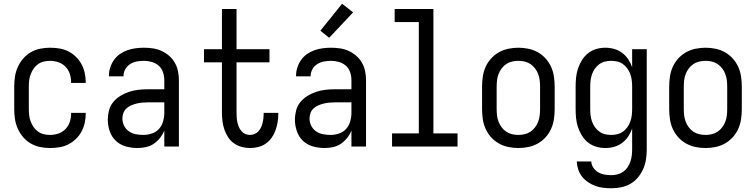

<svg xmlns="http://www.w3.org/2000/svg" viewBox="-20 -783 4040 1026"><path d="M247 8Q220 8 193.5 2.5Q167 -3 144 -16.5Q121 -30 103.5 -50.5Q86 -71 75 -95.5Q64 -120 60 -146.5Q56 -173 56 -200V-320Q56 -347 60 -373.5Q64 -400 75 -424.5Q86 -449 103.5 -469.5Q121 -490 144 -503.5Q167 -517 193.5 -522.5Q220 -528 247 -528Q272 -528 297 -524Q322 -520 344 -509Q366 -498 384.5 -480.5Q403 -463 415 -441Q427 -419 432.5 -394.5Q438 -370 438 -345V-340H360V-343Q360 -366 353 -388Q346 -410 330 -426.5Q314 -443 292 -450.5Q270 -458 247 -458Q230 -458 213.5 -454Q197 -450 183 -440Q169 -430 159.5 -416Q150 -402 144 -386.5Q138 -371 136 -354Q134 -337 134 -320V-200Q134 -183 136 -166Q138 -149 144 -133.5Q150 -118 159.5 -104Q169 -90 183 -80Q197 -70 213.5 -66Q230 -62 247 -62Q270 -62 292 -69.5Q314 -77 330 -93.5Q346 -110 353 -132Q360 -154 360 -177V-180H438V-175Q438 -150 432.5 -125.5Q427 -101 415 -79Q403 -57 384.5 -39.5Q366 -22 344 -11Q322 0 297 4Q272 8 247 8Z M714 8Q683 8 652.5 -0.5Q622 -9 599.5 -30Q577 -51 566.5 -81.5Q556 -112 556 -143Q556 -168 562.5 -193Q569 -218 585 -237.5Q601 -257 623 -270.5Q645 -284 669 -292Q693 -300 718 -303Q743 -306 769 -306H858V-355Q858 -376 851 -397Q844 -418 828 -432Q812 -446 791 -452Q770 -458 749 -458Q730 -458 711 -454.5Q692 -451 675.5 -440.5Q659 -430 649.5 -413Q640 -396 640 -377V-375H562V-378Q562 -401 569 -422.5Q576 -444 589 -462.5Q602 -481 620.5 -494Q639 -507 660.5 -514.5Q682 -522 704 -525Q726 -528 749 -528Q773 -528 797 -524.5Q821 -521 843 -511Q865 -501 883.5 -485Q902 -469 914 -448Q926 -427 931 -403Q936 -379 936 -355V0H858V-86Q850 -65 835.5 -46.5Q821 -28 802 -15Q783 -2 760 3Q737 8 714 8ZM746 -62Q769 -62 791.5 -69.5Q814 -77 829.5 -94Q845 -111 851.5 -134Q858 -157 858 -180V-236H769Q754 -236 739 -234.5Q724 -233 709.5 -229.5Q695 -226 681 -220Q667 -214 656 -204Q645 -194 639.5 -179.5Q634 -165 634 -150Q634 -130 643 -111.5Q652 -93 668.5 -81.5Q685 -70 705 -66Q725 -62 746 -62Z M1316 8Q1294 8 1271.5 2Q1249 -4 1230.5 -17Q1212 -30 1199.5 -49Q1187 -68 1179.5 -89.5Q1172 -111 1169 -133.5Q1166 -156 1166 -179V-450H1070V-520H1166V-735H1244V-520H1420V-450H1244V-179Q1244 -166 1245 -153Q1246 -140 1249 -127.5Q1252 -115 1257 -103.5Q1262 -92 1270.5 -82Q1279 -72 1291 -67Q1303 -62 1316 -62Q1329 -62 1340.5 -67Q1352 -72 1360.5 -81Q1369 -90 1374.5 -101.5Q1380 -113 1383 -125Q1386 -137 1387.5 -149.5Q1389 -162 1389 -174V-180H1467V-171Q1467 -149 1463 -127Q1459 -105 1451.5 -84.5Q1444 -64 1431 -46Q1418 -28 1400 -15.5Q1382 -3 1360 2.5Q1338 8 1316 8Z M1714 8Q1683 8 1652.5 -0.5Q1622 -9 1599.5 -30Q1577 -51 1566.5 -81.5Q1556 -112 1556 -143Q1556 -168 1562.5 -193Q1569 -218 1585 -237.5Q1601 -257 1623 -270.5Q1645 -284 1669 -292Q1693 -300 1718 -303Q1743 -306 1769 -306H1858V-355Q1858 -376 1851 -397Q1844 -418 1828 -432Q1812 -446 1791 -452Q1770 -458 1749 -458Q1730 -458 1711 -454.5Q1692 -451 1675.5 -440.5Q1659 -430 1649.5 -413Q1640 -396 1640 -377V-375H1562V-378Q1562 -401 1569 -422.5Q1576 -444 1589 -462.5Q1602 -481 1620.5 -494Q1639 -507 1660.5 -514.5Q1682 -522 1704 -525Q1726 -528 1749 -528Q1773 -528 1797 -524.5Q1821 -521 1843 -511Q1865 -501 1883.5 -485Q1902 -469 1914 -448Q1926 -427 1931 -403Q1936 -379 1936 -355V0H1858V-86Q1850 -65 1835.5 -46.5Q1821 -28 1802 -15Q1783 -2 1760 3Q1737 8 1714 8ZM1746 -62Q1769 -62 1791.5 -69.5Q1814 -77 1829.5 -94Q1845 -111 1851.5 -134Q1858 -157 1858 -180V-236H1769Q1754 -236 1739 -234.5Q1724 -233 1709.5 -229.5Q1695 -226 1681 -220Q1667 -214 1656 -204Q1645 -194 1639.5 -179.5Q1634 -165 1634 -150Q1634 -130 1643 -111.5Q1652 -93 1668.5 -81.5Q1685 -70 1705 -66Q1725 -62 1746 -62ZM1739 -581 1692 -619 1808 -763 1867 -717Z M2075 0V-70H2218V-665H2089V-735H2296V-70H2425V0Z M2750 8Q2723 8 2696.5 2.5Q2670 -3 2646.5 -16Q2623 -29 2604.5 -49.5Q2586 -70 2575 -94.5Q2564 -119 2560 -146Q2556 -173 2556 -200V-320Q2556 -347 2560 -374Q2564 -401 2575 -425.5Q2586 -450 2604.5 -470.5Q2623 -491 2646.5 -504Q2670 -517 2696.5 -522.5Q2723 -528 2750 -528Q2777 -528 2803.5 -522.5Q2830 -517 2853.5 -504Q2877 -491 2895.5 -470.5Q2914 -450 2925 -425.5Q2936 -401 2940 -374Q2944 -347 2944 -320V-200Q2944 -173 2940 -146Q2936 -119 2925 -94.5Q2914 -70 2895.5 -49.5Q2877 -29 2853.5 -16Q2830 -3 2803.5 2.5Q2777 8 2750 8ZM2750 -62Q2767 -62 2784 -66Q2801 -70 2815 -79.5Q2829 -89 2839.5 -103Q2850 -117 2856 -133Q2862 -149 2864 -166Q2866 -183 2866 -200V-320Q2866 -337 2864 -354Q2862 -371 2856 -387Q2850 -403 2839.5 -417Q2829 -431 2815 -440.5Q2801 -450 2784 -454Q2767 -458 2750 -458Q2733 -458 2716 -454Q2699 -450 2685 -440.5Q2671 -431 2660.5 -417Q2650 -403 2644 -387Q2638 -371 2636 -354Q2634 -337 2634 -320V-200Q2634 -183 2636 -166Q2638 -149 2644 -133Q2650 -117 2660.5 -103Q2671 -89 2685 -79.5Q2699 -70 2716 -66Q2733 -62 2750 -62Z M3248 223Q3226 223 3204 220.5Q3182 218 3161.5 210.5Q3141 203 3122.5 190.5Q3104 178 3090.5 161Q3077 144 3070 123Q3063 102 3062 80H3140Q3140 98 3151 113.5Q3162 129 3177.5 138Q3193 147 3211 150Q3229 153 3248 153Q3264 153 3280.5 148.5Q3297 144 3310.5 134.5Q3324 125 3333.5 111Q3343 97 3348.5 81Q3354 65 3356 48.5Q3358 32 3358 15V-96Q3350 -73 3336.5 -53Q3323 -33 3304 -19Q3285 -5 3262 1.5Q3239 8 3215 8Q3190 8 3166 1Q3142 -6 3122.5 -21.5Q3103 -37 3090 -58Q3077 -79 3069 -102.5Q3061 -126 3058.5 -150.5Q3056 -175 3056 -200V-320Q3056 -345 3058.5 -369.5Q3061 -394 3069 -417.5Q3077 -441 3090 -462Q3103 -483 3122.5 -498.5Q3142 -514 3166 -521Q3190 -528 3215 -528Q3239 -528 3262 -521.5Q3285 -515 3304 -501Q3323 -487 3336.5 -467Q3350 -447 3358 -424V-520H3436V15Q3436 42 3432 68.5Q3428 95 3417.5 119Q3407 143 3390 164Q3373 185 3350 198.5Q3327 212 3300.5 217.5Q3274 223 3248 223ZM3246 -62Q3263 -62 3279.5 -66Q3296 -70 3309.5 -80Q3323 -90 3333 -104Q3343 -118 3348.5 -134Q3354 -150 3356 -166.5Q3358 -183 3358 -200V-320Q3358 -337 3356 -353.5Q3354 -370 3348.5 -386Q3343 -402 3333 -416Q3323 -430 3309.5 -440Q3296 -450 3279.5 -454Q3263 -458 3246 -458Q3229 -458 3212.5 -454Q3196 -450 3182.5 -440Q3169 -430 3159 -416Q3149 -402 3143.5 -386Q3138 -370 3136 -353.5Q3134 -337 3134 -320V-200Q3134 -183 3136 -166.5Q3138 -150 3143.5 -134Q3149 -118 3159 -104Q3169 -90 3182.5 -80Q3196 -70 3212.5 -66Q3229 -62 3246 -62Z M3750 8Q3723 8 3696.5 2.5Q3670 -3 3646.5 -16Q3623 -29 3604.5 -49.5Q3586 -70 3575 -94.5Q3564 -119 3560 -146Q3556 -173 3556 -200V-320Q3556 -347 3560 -374Q3564 -401 3575 -425.5Q3586 -450 3604.5 -470.5Q3623 -491 3646.5 -504Q3670 -517 3696.5 -522.5Q3723 -528 3750 -528Q3777 -528 3803.5 -522.5Q3830 -517 3853.5 -504Q3877 -491 3895.5 -470.5Q3914 -450 3925 -425.5Q3936 -401 3940 -374Q3944 -347 3944 -320V-200Q3944 -173 3940 -146Q3936 -119 3925 -94.5Q3914 -70 3895.5 -49.5Q3877 -29 3853.5 -16Q3830 -3 3803.5 2.5Q3777 8 3750 8ZM3750 -62Q3767 -62 3784 -66Q3801 -70 3815 -79.5Q3829 -89 3839.5 -103Q3850 -117 3856 -133Q3862 -149 3864 -166Q3866 -183 3866 -200V-320Q3866 -337 3864 -354Q3862 -371 3856 -387Q3850 -403 3839.5 -417Q3829 -431 3815 -440.5Q3801 -450 3784 -454Q3767 -458 3750 -458Q3733 -458 3716 -454Q3699 -450 3685 -440.5Q3671 -431 3660.5 -417Q3650 -403 3644 -387Q3638 -371 3636 -354Q3634 -337 3634 -320V-200Q3634 -183 3636 -166Q3638 -149 3644 -133Q3650 -117 3660.5 -103Q3671 -89 3685 -79.5Q3699 -70 3716 -66Q3733 -62 3750 -62Z"/></svg>

Font: Iosevka Fixed
Style: Regular
Weight: 400
Monospace: yes
Designer: Belleve Invis
Foundry: Belleve Invis
Version: Version 33.2.4